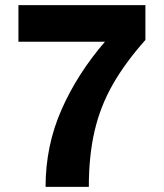

<svg xmlns="http://www.w3.org/2000/svg" viewBox="-20 -730 640 750"><path d="M158 0Q158 -160 220 -301Q282 -442 390 -567H52V-710H548V-574Q469 -485 420.5 -400Q372 -315 349.5 -218.5Q327 -122 327 0Z"/></svg>

Font: Geist Mono ExtraBold
Style: Regular
Weight: 800
Monospace: yes
Designer: Basement.studio, Andrés Briganti, Mateo Zaragoza
Foundry: Basement.studio, Vercel, Andrés Briganti, Guido Ferreyra, Mateo Zaragoza
Version: Version 1.500; ttfautohint (v1.8.4.7-5d5b)